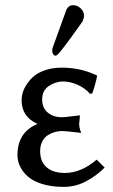

<svg xmlns="http://www.w3.org/2000/svg" viewBox="-20 -710 441 747"><path d="M265.1 -689.9Q280.8 -689.9 293.9 -677.5Q307.1 -665 307.1 -647.9Q307.1 -641.6 300.8 -626Q295.4 -618.7 281.5 -599.1Q267.6 -579.6 255.9 -563.5Q244.1 -547.4 231.2 -530.3Q218.3 -513.2 209.2 -503.2Q200.2 -493.2 196.8 -493.2Q190.9 -493.2 187 -499Q183.1 -504.9 183.1 -513.2Q183.1 -519 185.1 -524.9L236.8 -668Q244.6 -689.9 265.1 -689.9ZM223.1 -393.1Q194.3 -392.1 169.2 -374.8Q144 -357.4 144 -323.2Q144 -290.5 165.5 -272.2Q187 -253.9 220.2 -253.9Q231.9 -253.9 259 -257.6Q286.1 -261.2 291 -261.2Q291 -254.9 289.6 -244.1Q288.1 -233.4 288.1 -226.1Q288.1 -212.9 295.9 -192.9Q237.3 -200.2 221.2 -200.2Q207.5 -200.2 194.1 -196.5Q180.7 -192.9 167 -184.6Q153.3 -176.3 144.8 -160.2Q136.2 -144 136.2 -122.1Q136.2 -81.1 161.4 -59.1Q186.5 -37.1 231.9 -37.1Q295.9 -37.1 356 -88.9L387.2 -58.1Q357.4 -27.8 316.2 -5.4Q274.9 17.1 228 17.1Q181.2 17.1 145 6.1Q108.9 -4.9 88.4 -23.2Q67.9 -41.5 57.9 -62.7Q47.9 -84 47.9 -106.9Q47.9 -195.3 126 -228Q64 -254.9 64 -320.8Q64 -334.5 68.6 -350.1Q73.2 -365.7 85 -383.3Q96.7 -400.9 113.5 -414.8Q130.4 -428.7 158.2 -437.7Q186 -446.8 220.2 -446.8Q294.4 -446.8 357.9 -416Q354.5 -392.1 338.9 -346.2L330.1 -345.2Q311 -367.2 282 -380.1Q252.9 -393.1 223.1 -393.1Z"/></svg>

Font: Linear Smooth Low Contrast
Style: Regular
Weight: 500
Designer: Philipp H. Poll, Flanker
Foundry: Philipp H. Poll, reworked by Flanker
Version: Version 1.010 | FøM Fix